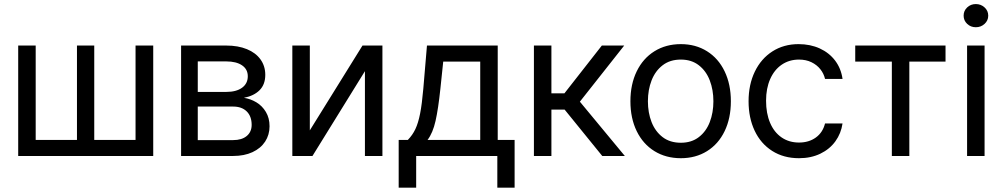

<svg xmlns="http://www.w3.org/2000/svg" viewBox="-20 -749 4814 922"><path d="M151.4 -530.3V-77.1H349.6V-530.3H432.6V-77.1H630.9V-530.3H715.8V0H67.4V-530.3Z M849.6 -530.3H1066.4Q1123.5 -530.3 1165.8 -512.9Q1208 -495.6 1231 -463.6Q1253.9 -431.6 1253.9 -389.6Q1253.9 -343.3 1226.6 -315.9Q1199.2 -288.6 1151.4 -279.3Q1183.1 -274.4 1211.2 -257.6Q1239.3 -240.7 1256.8 -211.4Q1274.4 -182.1 1274.4 -142.6Q1274.4 -101.6 1253.2 -69.1Q1231.9 -36.6 1192.4 -18.3Q1152.8 0 1099.6 0H849.6ZM1188.5 -149.4Q1188.5 -190.4 1164.8 -213.9Q1141.1 -237.3 1099.6 -237.3H929.7V-76.2H1099.6Q1141.1 -76.2 1164.8 -95.9Q1188.5 -115.7 1188.5 -149.4ZM1169.9 -382.8Q1169.9 -416.5 1142.3 -435.3Q1114.7 -454.1 1066.4 -454.1H929.7V-307.6H1066.4Q1114.7 -307.6 1142.3 -327.6Q1169.9 -347.7 1169.9 -382.8Z M1720.7 -530.3H1816.4V0H1732.4V-407.2L1480.5 0H1383.8V-530.3H1467.8V-123Z M1894.5 -77.1H1938.5Q1960.9 -100.1 1974.6 -128.9Q1988.3 -157.7 1997.3 -203.1Q2006.3 -248.5 2012.7 -322.3L2030.3 -530.3H2370.1V-77.1H2451.2V152.3H2368.2V0H1978.5V152.3H1894.5ZM2286.1 -77.1V-453.1H2108.4L2094.7 -322.3Q2084.5 -225.6 2071.5 -168.2Q2058.6 -110.8 2033.2 -77.1Z M2543.9 -530.3H2627.9V-300.8H2690.4L2870.1 -530.3H2977.5L2764.6 -260.7L2980.5 0H2872.1L2691.4 -222.7H2627.9V0H2543.9Z M3007.3 -262.7Q3007.3 -344.2 3037.6 -406.5Q3067.9 -468.8 3122.8 -502.9Q3177.7 -537.1 3249.5 -537.1Q3320.8 -537.1 3375.2 -502.9Q3429.7 -468.8 3459.7 -406.5Q3489.7 -344.2 3489.7 -262.7Q3489.7 -181.2 3459.7 -119.1Q3429.7 -57.1 3375.2 -23.2Q3320.8 10.7 3249.5 10.7Q3177.7 10.7 3122.8 -23.2Q3067.9 -57.1 3037.6 -119.1Q3007.3 -181.2 3007.3 -262.7ZM3405.8 -262.7Q3405.8 -317.4 3388.4 -362.8Q3371.1 -408.2 3335.9 -435.5Q3300.8 -462.9 3249.5 -462.9Q3197.3 -462.9 3161.9 -435.5Q3126.5 -408.2 3108.9 -362.8Q3091.3 -317.4 3091.3 -262.7Q3091.3 -208 3108.9 -162.8Q3126.5 -117.7 3161.9 -90.6Q3197.3 -63.5 3249.5 -63.5Q3300.8 -63.5 3335.9 -90.6Q3371.1 -117.7 3388.4 -162.8Q3405.8 -208 3405.8 -262.7Z M3574.7 -262.7Q3574.7 -342.8 3604.7 -405Q3634.8 -467.3 3689.2 -502.2Q3743.7 -537.1 3814.9 -537.1Q3871.1 -537.1 3916.5 -516.4Q3961.9 -495.6 3990.5 -457.8Q4019 -419.9 4025.9 -370.1H3941.9Q3936 -395.5 3919.4 -416.5Q3902.8 -437.5 3876.7 -450.2Q3850.6 -462.9 3816.9 -462.9Q3770 -462.9 3734.1 -438.5Q3698.2 -414.1 3678.5 -369.4Q3658.7 -324.7 3658.7 -265.6Q3658.7 -204.6 3678 -159.2Q3697.3 -113.8 3733.2 -89.1Q3769 -64.5 3816.9 -64.5Q3864.3 -64.5 3897.7 -88.6Q3931.2 -112.8 3941.9 -156.2H4025.9Q4019 -108.4 3991.7 -70.6Q3964.4 -32.7 3919.4 -11Q3874.5 10.7 3816.9 10.7Q3743.2 10.7 3688.2 -24.2Q3633.3 -59.1 3604 -121.1Q3574.7 -183.1 3574.7 -262.7Z M4086.9 -530.3H4520.5V-453.1H4346.7V0H4262.7V-453.1H4086.9Z M4624 -530.3H4708V0H4624ZM4607.4 -673.8Q4607.4 -697.3 4624.5 -713.4Q4641.6 -729.5 4666 -729.5Q4690.4 -729.5 4708 -713.4Q4725.6 -697.3 4725.6 -673.8Q4725.6 -650.4 4708 -634.3Q4690.4 -618.2 4666 -618.2Q4641.6 -618.2 4624.5 -634.3Q4607.4 -650.4 4607.4 -673.8Z"/></svg>

Font: Pretendard
Style: Regular
Weight: 400
Designer: Base glyphs from Inter by Rasmus Andersson; Hangeul glyphs from Noto Sans CJK(Source Han Sans) by Jang Soo-young and Kan
Foundry: Kil Hyung-jin
Version: Version 1.309